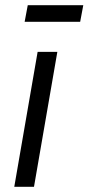

<svg xmlns="http://www.w3.org/2000/svg" viewBox="-20 -720 341 740"><path d="M35 0H111L201 -520H125ZM75 -636H289L301 -700H87Z"/></svg>

Font: Fixel Text 20240404
Style: Italic
Weight: 400
Width: 4
Italic angle: -10°
Designer: AlfaBravo + MacPaw
Foundry: Kyrylo Tkachov, Marchela Mozhyna, Serhii Makarenko, Maria Weinstein, Zakhar Kryvoshyya
Version: Version 1.211;Glyphs 3.2 (3225)